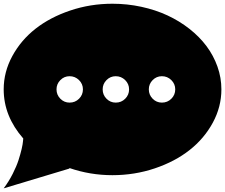

<svg xmlns="http://www.w3.org/2000/svg" viewBox="-20 -820 1219 1040"><path d="M429.2 -335.9Q429.2 -365.2 408 -386.2Q386.7 -407.2 356.9 -407.2Q327.6 -407.2 306.9 -386.2Q286.1 -365.2 286.1 -335.9Q286.1 -306.2 306.9 -285.2Q327.6 -264.2 356.9 -264.2Q387.2 -264.2 408.2 -285.2Q429.2 -306.2 429.2 -335.9ZM679.2 -335.9Q679.2 -365.2 658 -386.2Q636.7 -407.2 606.9 -407.2Q577.6 -407.2 556.9 -386.2Q536.1 -365.2 536.1 -335.9Q536.1 -306.2 556.9 -285.2Q577.6 -264.2 606.9 -264.2Q637.2 -264.2 658.2 -285.2Q679.2 -306.2 679.2 -335.9ZM929.2 -335.9Q929.2 -365.2 908 -386.2Q886.7 -407.2 856.9 -407.2Q827.6 -407.2 806.9 -386.2Q786.1 -365.2 786.1 -335.9Q786.1 -306.2 806.9 -285.2Q827.6 -264.2 856.9 -264.2Q887.2 -264.2 908.2 -285.2Q929.2 -306.2 929.2 -335.9ZM1179.2 -335.9Q1179.2 -241.2 1132.6 -155.3Q1085.9 -69.3 1006.8 -7.1Q927.7 55.2 818.4 92Q709 128.9 588.9 128.9Q467.8 128.9 355 89.8L356.9 92.8L0 200.2Q27.8 163.1 48.8 121.6Q69.8 80.1 80.3 47.4Q90.8 14.6 97.2 -12.7Q103.5 -40 104.5 -54.7L106 -69.8Q0 -190.9 0 -335.9Q0 -430.2 46.6 -516.1Q93.3 -602.1 172.1 -664.1Q251 -726.1 360.1 -762.9Q469.2 -799.8 588.9 -799.8Q668.9 -799.8 745.6 -783.2Q822.3 -766.6 887 -736.6Q951.7 -706.5 1006.1 -663.8Q1060.5 -621.1 1098.6 -570.1Q1136.7 -519 1158 -459Q1179.2 -398.9 1179.2 -335.9Z"/></svg>

Font: Web Symbols
Style: Regular
Weight: 400
Designer: Igor Kiselev
Foundry: Just Be Nice studio
Version: Version 1.000;PS 001.001;hotconv 1.0.56